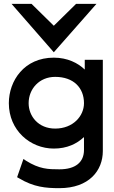

<svg xmlns="http://www.w3.org/2000/svg" viewBox="-20 -782 592 999"><path d="M260 -510 482 -762H376L260 -648L144 -762H40ZM129 -245C129 -319 184 -382 267 -382C363 -382 417 -325 417 -245C417 -179 361 -113 267 -113C179 -113 129 -178 129 -245ZM26 -245C26 -104 137 -9 260 -9C329 -9 380 -34 417 -69V-2C417 62 373 99 289 99C231 99 185 98 115 54L102 45L69 140L78 145C156 192 219 197 289 197C444 197 515 105 515 4V-471H421V-420C386 -454 331 -482 260 -482C106 -482 26 -362 26 -245Z"/></svg>

Font: Charger
Style: ExBd
Weight: 400
Designer: Jasper
Foundry: Cannot Into Space Fonts
Version: Version 0.99